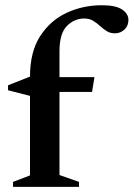

<svg xmlns="http://www.w3.org/2000/svg" viewBox="-20 -732 523 752"><path d="M213 -46.5 289.5 -19.5V0H31V-19.5L97.5 -45V-356.5L11.5 -378.5V-398L97.5 -432Q97.5 -529 137.5 -590.8Q177.5 -652.5 241.5 -682Q305.5 -711.5 378.5 -711.5Q433.5 -711.5 458.2 -694.8Q483 -678 483 -654Q483 -630.5 467.2 -616Q451.5 -601.5 430 -601.5Q411.5 -601.5 397.8 -610.2Q384 -619 371.5 -630.5Q359 -642 344.5 -650.8Q330 -659.5 310 -659.5Q271 -659.5 242 -630.2Q213 -601 213 -531V-430H350L340.5 -372H213Z"/></svg>

Font: Newsreader Text SemiBold
Style: Regular
Weight: 600
Designer: Hugues Gentile
Foundry: Production Type
Version: Version 1.001